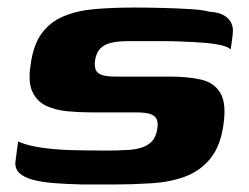

<svg xmlns="http://www.w3.org/2000/svg" viewBox="-20 -484 661 509"><path d="M28 -109Q52 -98 90.5 -92.5Q129 -87 170.5 -86Q212 -85 244 -85Q256 -85 274.5 -85Q293 -85 305 -86Q332 -86 351.5 -91.5Q371 -97 382.5 -109Q394 -121 397 -143Q400 -160 394.5 -169.5Q389 -179 376 -182.5Q363 -186 342 -186Q331 -186 316.5 -186Q302 -186 280 -186Q258 -186 224 -186Q191 -186 159 -189Q127 -192 102.5 -203.5Q78 -215 66 -240.5Q54 -266 61 -311Q68 -365 90.5 -395.5Q113 -426 149 -441Q185 -456 232 -460Q279 -464 336 -464Q370 -464 409 -463Q448 -462 482.5 -460Q517 -458 535 -453Q569 -451 584.5 -435Q600 -419 597 -395Q597 -391 595.5 -381.5Q594 -372 593 -363Q592 -354 591 -353Q585 -360 564.5 -364.5Q544 -369 515.5 -371Q487 -373 459.5 -374Q432 -375 412 -375H321Q293 -375 274.5 -370.5Q256 -366 245.5 -355Q235 -344 232 -324Q230 -308 234 -298.5Q238 -289 251 -285Q264 -281 285 -281Q346 -281 382.5 -281Q419 -281 430 -281Q478 -281 513 -273Q548 -265 564.5 -237Q581 -209 572 -151Q564 -96 537.5 -63.5Q511 -31 471 -16Q431 -1 379 2Q330 5 287.5 5Q245 5 196 5Q157 4 124 1.5Q91 -1 67 -7.5Q43 -14 31 -25.5Q19 -37 21 -56Z"/></svg>

Font: Genos Thin
Style: Bold Italic
Weight: 700
Italic angle: -8°
Version: Version 1.010